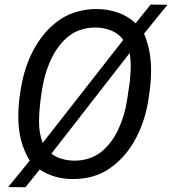

<svg xmlns="http://www.w3.org/2000/svg" viewBox="-20 -760 741 826"><path d="M150.9 -30.8 89.4 45.4 15.1 44.9 107.9 -68.8Q83.5 -108.9 71 -155.3Q58.6 -201.7 58.6 -259.3Q58.6 -324.2 74.2 -402.8Q92.3 -493.7 136 -565.9Q179.7 -638.2 244.6 -680.2Q275.4 -699.7 314.5 -710.4Q353.5 -721.2 394.5 -721.2Q442.9 -721.2 487.1 -705.8Q531.2 -690.4 563.5 -659.7L627.9 -740.2L700.7 -739.7L599.6 -615.2Q614.7 -579.6 622.3 -541Q629.9 -502.4 629.9 -456.5Q629.9 -396.5 616.2 -317.9Q600.1 -226.6 557.4 -152.1Q514.6 -77.6 449.2 -33.7Q384.3 10.3 293.9 10.3Q211.9 10.3 150.9 -30.8ZM163.6 -145 510.3 -588.4Q491.7 -614.7 459.5 -628.2Q427.2 -641.6 389.6 -641.6Q357.4 -641.6 327.1 -631.8Q296.9 -622.1 274.4 -603.5Q227.5 -564.9 199.2 -503.9Q170.9 -442.9 159.2 -364.7Q147.9 -290.5 147.9 -234.4Q147.9 -188 163.6 -145ZM542.5 -475.1Q542.5 -503.9 538.1 -532.2L201.2 -99.1Q219.2 -84.5 245.6 -76.7Q272 -68.8 301.3 -68.8Q332 -68.8 361.6 -78.1Q391.1 -87.4 414.6 -106Q460 -142.1 488 -201.4Q516.1 -260.7 526.9 -330.1L530.8 -357.9Q538.1 -403.3 539.1 -415Q541 -434.6 542 -455.6Q542.5 -462.4 542.5 -475.1Z"/></svg>

Font: Mardoto
Style: Italic
Weight: 400
Italic angle: -12°
Designer: Christian Robertson, Vahan Hovhannisyan
Foundry: Google
Version: Version 1.000